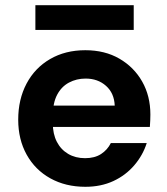

<svg xmlns="http://www.w3.org/2000/svg" viewBox="-20 -706 642 738"><path d="M308 12Q232 12 173.5 -20.5Q115 -53 82.5 -111.5Q50 -170 50 -246Q50 -324 82 -384.5Q114 -445 172.5 -479Q231 -513 308 -513Q383 -513 439 -480.5Q495 -448 526.5 -392.5Q558 -337 558 -266Q558 -256 557.5 -243.5Q557 -231 556 -218H146V-300H421Q419 -348 387.5 -376Q356 -404 309 -404Q274 -404 245 -388.5Q216 -373 199.5 -341.5Q183 -310 183 -261V-232Q183 -191 198.5 -161Q214 -131 242 -114.5Q270 -98 307 -98Q344 -98 368.5 -114Q393 -130 406 -156H544Q529 -109 496 -70.5Q463 -32 415.5 -10Q368 12 308 12ZM116 -591V-686H494V-591Z"/></svg>

Font: DM Sans 17pt
Style: Bold
Weight: 700
Version: Version 4.004;gftools[0.9.30]